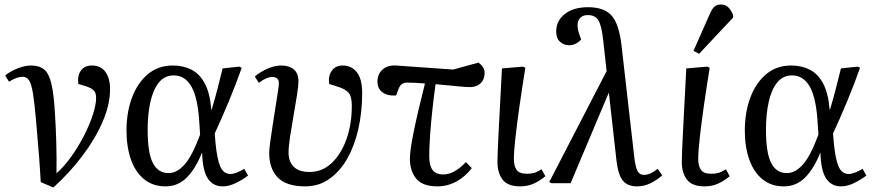

<svg xmlns="http://www.w3.org/2000/svg" viewBox="-20 -814 3900 853"><path d="M217 19 161 -5Q159 -38 157.5 -62Q156 -86 154 -113Q152 -140 148.5 -179.5Q145 -219 140 -281Q133 -360 126 -401.5Q119 -443 108.5 -458Q98 -473 81 -473Q55 -473 20 -451L3 -479Q27 -498 59 -510.5Q91 -523 117 -523Q155 -523 176.5 -505Q198 -487 208.5 -441.5Q219 -396 224 -313Q228 -250 230 -182.5Q232 -115 231 -44Q266 -75 297.5 -119.5Q329 -164 354 -213Q379 -262 393 -306Q407 -350 407 -379Q407 -403 396 -413Q385 -423 364 -430L328 -441Q323 -478 339.5 -500.5Q356 -523 388 -523Q428 -523 448.5 -494.5Q469 -466 469 -418Q469 -349 435.5 -272Q402 -195 344.5 -119.5Q287 -44 217 19Z M715 14Q659 14 620 -18Q581 -50 561.5 -106Q542 -162 542 -234Q542 -315 566.5 -380.5Q591 -446 637 -484.5Q683 -523 748 -523Q794 -523 830.5 -504.5Q867 -486 890 -443Q913 -400 919 -326H920Q935 -375 946.5 -420.5Q958 -466 969 -510L1043 -518L1054 -513Q1028 -439 996.5 -363.5Q965 -288 934 -221L937 -183Q944 -108 958.5 -74.5Q973 -41 1004 -41Q1016 -41 1033.5 -48Q1051 -55 1065 -64L1082 -34Q1057 -15 1027 -0.5Q997 14 970 14Q926 14 903 -21.5Q880 -57 878 -135H877Q849 -65 810 -25.5Q771 14 715 14ZM729 -45Q766 -45 800 -83Q834 -121 869 -216L866 -262Q860 -376 831.5 -427.5Q803 -479 752 -479Q711 -479 685.5 -447Q660 -415 648 -360.5Q636 -306 636 -238Q636 -135 659 -90Q682 -45 729 -45Z M1336 14Q1252 14 1214 -25.5Q1176 -65 1176 -134Q1176 -150 1180.5 -183.5Q1185 -217 1191.5 -258Q1198 -299 1204 -338Q1210 -377 1214.5 -406Q1219 -435 1219 -444Q1219 -472 1190 -472Q1164 -472 1130 -446L1112 -474Q1136 -495 1168.5 -509Q1201 -523 1229 -523Q1265 -523 1285.5 -505.5Q1306 -488 1306 -453Q1306 -433 1299.5 -392Q1293 -351 1284.5 -302.5Q1276 -254 1269 -209Q1262 -164 1262 -136Q1262 -96 1285 -73Q1308 -50 1355 -50Q1412 -50 1454 -90Q1496 -130 1519.5 -196.5Q1543 -263 1543 -344Q1543 -385 1529 -401.5Q1515 -418 1483 -428L1443 -441Q1437 -475 1453.5 -499Q1470 -523 1503 -523Q1541 -523 1565 -493.5Q1589 -464 1589 -400Q1589 -316 1572 -241Q1555 -166 1522.5 -109Q1490 -52 1443 -19Q1396 14 1336 14Z M1923 14Q1857 14 1829 -20.5Q1801 -55 1801 -109Q1801 -179 1868 -443Q1826 -447 1789 -447Q1775 -447 1765.5 -440.5Q1756 -434 1749 -415L1740 -390Q1703 -387 1680 -403.5Q1657 -420 1657 -451Q1657 -485 1679.5 -505Q1702 -525 1739 -523L1993 -505L2106 -536Q2119 -526 2126 -515Q2133 -504 2133 -490Q2133 -461 2115 -444Q2097 -427 2069 -427Q2051 -427 2015 -430.5Q1979 -434 1915 -440Q1907 -382 1900.5 -322Q1894 -262 1890.5 -209.5Q1887 -157 1887 -120Q1887 -79 1901.5 -59Q1916 -39 1950 -39Q1998 -39 2050 -94L2076 -67Q2047 -29 2007.5 -7.5Q1968 14 1923 14Z M2291 14Q2236 14 2213 -16Q2190 -46 2190 -94Q2190 -125 2195.5 -233Q2201 -341 2210 -510L2303 -518L2314 -513Q2300 -427 2288.5 -346.5Q2277 -266 2270 -203.5Q2263 -141 2263 -108Q2263 -76 2275.5 -59Q2288 -42 2321 -42Q2339 -42 2353 -46Q2367 -50 2386 -62L2403 -31Q2376 -9 2349.5 2.5Q2323 14 2291 14Z M2810 14Q2769 14 2748 -10.5Q2727 -35 2719 -99L2685 -402L2682 -396L2515 0H2431L2420 -5L2675 -498L2660 -634Q2653 -700 2638.5 -723.5Q2624 -747 2592 -747Q2570 -747 2558 -735Q2546 -723 2546 -704Q2546 -691 2548 -681Q2550 -671 2557 -652L2562 -639Q2554 -629 2540 -621Q2526 -613 2509 -613Q2485 -613 2468 -628.5Q2451 -644 2451 -674Q2451 -722 2489.5 -752Q2528 -782 2592 -782Q2664 -782 2697 -745Q2730 -708 2741 -614L2797 -124Q2802 -75 2811.5 -56Q2821 -37 2840 -37Q2856 -37 2871 -44Q2886 -51 2902 -64L2922 -35Q2897 -13 2869 0.5Q2841 14 2810 14Z M3110 14Q3055 14 3032 -16Q3009 -46 3009 -94Q3009 -125 3014.5 -233Q3020 -341 3029 -510L3122 -518L3133 -513Q3119 -427 3107.5 -346.5Q3096 -266 3089 -203.5Q3082 -141 3082 -108Q3082 -76 3094.5 -59Q3107 -42 3140 -42Q3158 -42 3172 -46Q3186 -50 3205 -62L3222 -31Q3195 -9 3168.5 2.5Q3142 14 3110 14ZM3086 -575 3061 -588 3133 -751Q3143 -774 3153.5 -784Q3164 -794 3182 -794Q3202 -794 3214.5 -782.5Q3227 -771 3237 -748V-736Z M3462 14Q3406 14 3367 -18Q3328 -50 3308.5 -106Q3289 -162 3289 -234Q3289 -315 3313.5 -380.5Q3338 -446 3384 -484.5Q3430 -523 3495 -523Q3541 -523 3577.5 -504.5Q3614 -486 3637 -443Q3660 -400 3666 -326H3667Q3682 -375 3693.5 -420.5Q3705 -466 3716 -510L3790 -518L3801 -513Q3775 -439 3743.5 -363.5Q3712 -288 3681 -221L3684 -183Q3691 -108 3705.5 -74.5Q3720 -41 3751 -41Q3763 -41 3780.5 -48Q3798 -55 3812 -64L3829 -34Q3804 -15 3774 -0.5Q3744 14 3717 14Q3673 14 3650 -21.5Q3627 -57 3625 -135H3624Q3596 -65 3557 -25.5Q3518 14 3462 14ZM3476 -45Q3513 -45 3547 -83Q3581 -121 3616 -216L3613 -262Q3607 -376 3578.5 -427.5Q3550 -479 3499 -479Q3458 -479 3432.5 -447Q3407 -415 3395 -360.5Q3383 -306 3383 -238Q3383 -135 3406 -90Q3429 -45 3476 -45Z"/></svg>

Font: Literata 36pt
Style: Italic
Weight: 400
Italic angle: -2°
Designer: Latin by Veronika Burian and Jose Scaglione. Greek by Irene Vlachou. Cyrillic by Vera Evstafieva
Foundry: TypeTogether
Version: Version 3.002